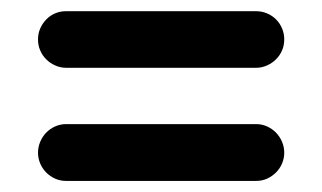

<svg xmlns="http://www.w3.org/2000/svg" viewBox="-20 -374 576 343"><path d="M98.1 -50.8Q87.4 -50.8 78.4 -54.9Q69.3 -59.1 62.5 -65.9Q55.7 -72.8 51.8 -82Q47.9 -91.3 47.9 -101.1Q47.9 -111.3 51.8 -120.6Q55.7 -129.9 62.5 -137Q69.3 -144 78.6 -148.2Q87.9 -152.3 98.1 -152.3H437.5Q447.8 -152.3 457 -148.2Q466.3 -144 473.1 -137Q480 -129.9 483.9 -120.6Q487.8 -111.3 487.8 -101.1Q487.8 -91.3 483.9 -82Q480 -72.8 473.1 -65.9Q466.3 -59.1 457.3 -54.9Q448.2 -50.8 437.5 -50.8ZM98.1 -252.9Q87.9 -252.9 78.6 -257.1Q69.3 -261.2 62.5 -268.1Q55.7 -274.9 51.8 -283.9Q47.9 -293 47.9 -303.7Q47.9 -314 51.8 -323Q55.7 -332 62.5 -339.1Q69.3 -346.2 78.4 -350.1Q87.4 -354 98.1 -354H437.5Q447.8 -354 457 -350.1Q466.3 -346.2 473.1 -339.4Q480 -332.5 483.9 -323.2Q487.8 -314 487.8 -303.7Q487.8 -293 483.9 -283.9Q480 -274.9 473.1 -268.1Q466.3 -261.2 457 -257.1Q447.8 -252.9 437.5 -252.9Z"/></svg>

Font: TGL 0-17
Style: Regular
Weight: 400
Designer: Peter Wiegel
Foundry: Peter Wiegel
Version: Version 1.003 2010